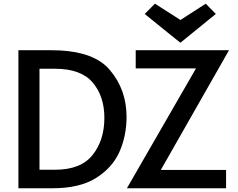

<svg xmlns="http://www.w3.org/2000/svg" viewBox="-20 -1003 1268 1023"><path d="M78.1 -735.4Q122.1 -735.4 254.9 -735.4Q444.3 -735.4 537.1 -658.2Q552.7 -645.5 565.4 -629.9Q654.3 -525.4 654.3 -379.9Q654.3 -279.3 616.2 -193.4Q578.1 -108.4 490.2 -53.7Q403.3 0 260.7 0Q200.2 0 78.1 0Q78.1 -183.6 78.1 -735.4ZM273.4 -98.6Q411.1 -98.6 473.6 -177.7Q536.1 -255.9 536.1 -375Q536.1 -491.2 472.7 -564.5Q410.2 -636.7 273.4 -636.7Q245.1 -636.7 190.4 -636.7Q190.4 -502.9 190.4 -98.6Q210.9 -98.6 273.4 -98.6ZM1024.4 -638.7Q943.4 -638.7 703.1 -638.7Q703.1 -663.1 703.1 -735.4Q827.1 -735.4 1200.2 -735.4Q1109.4 -576.2 836.9 -97.7Q923.8 -97.7 1184.6 -97.7Q1184.6 -73.2 1184.6 0Q1052.7 0 656.2 0Q748 -160.2 1024.4 -638.7ZM751 -928.7Q764.6 -942.4 805.7 -983.4Q839.8 -960.9 941.4 -896.5Q974.6 -918 1076.2 -983.4Q1089.8 -969.7 1129.9 -928.7Q1083 -890.6 941.4 -775.4Q933.6 -781.2 910.2 -799.8Q870.1 -832 751 -928.7Z"/></svg>

Font: Alata=Ham
Style: Regular
Weight: 400
Designer: Spyros Zevelakis, Eben Sorkin
Version: Version 1.004